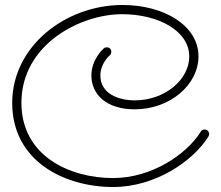

<svg xmlns="http://www.w3.org/2000/svg" viewBox="-20 -729 889 771"><path d="M817 -181C819 -184 820 -188 820 -191C820 -200 812 -209 802 -209C795 -209 789 -206 786 -200C730 -110 590 -14 434 -14C258 -14 66 -104 66 -316C66 -551 303 -672 470 -672C618 -672 740 -604 740 -502C740 -410 643 -326 521 -326C457 -326 383 -352 383 -426C383 -474 419 -505 421 -507C425 -511 427 -516 427 -521C427 -532 419 -539 409 -539C405 -539 400 -538 397 -535C395 -533 347 -491 347 -426C347 -350 407 -290 521 -290C662 -290 777 -388 777 -503C777 -626 639 -709 472 -709C244 -709 29 -544 29 -316C29 -82 238 22 435 22C603 22 756 -82 817 -181Z"/></svg>

Font: Sacramento
Style: Regular
Weight: 400
Designer: Astigmatic (AOETI)
Foundry: Astigmatic (AOETI)
Version: Version 1.000